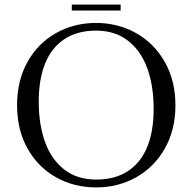

<svg xmlns="http://www.w3.org/2000/svg" viewBox="-20 -808 839 837"><path d="M54.4 -349Q54.4 -456.6 99.9 -538.1Q145.5 -619.6 224.2 -663.8Q302.9 -708 399.1 -708Q493.9 -708 573 -663.8Q652.1 -619.6 698.4 -537.9Q744.8 -456.1 744.8 -349Q744.8 -241.9 698.4 -160.4Q652.1 -78.9 573.2 -34.9Q494.2 9 399.1 9Q303.4 9 224.7 -34.9Q146 -78.9 100.2 -160.1Q54.4 -241.4 54.4 -349ZM649.8 -332.6Q649.8 -434.6 621.8 -510.9Q593.9 -587.1 537.6 -630.8Q481.4 -674.5 399.1 -674.5Q316.2 -674.5 260.2 -637Q204.1 -599.5 176.5 -530.7Q148.9 -461.9 148.9 -365.4Q148.9 -263.9 176.8 -187.8Q204.6 -111.8 260.8 -68.5Q316.9 -25.2 399.1 -25.2Q482 -25.2 538 -62.3Q594 -99.4 621.9 -167.6Q649.8 -235.8 649.8 -332.6ZM293 -788H506V-762H293Z"/></svg>

Font: Didactic
Style: Regular
Weight: 400
Designer: Tyler Finck
Foundry: Etcetera Type Co
Version: Version 3.007;FEAKit 1.0